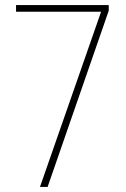

<svg xmlns="http://www.w3.org/2000/svg" viewBox="-20 -734 493 754"><path d="M377 -688 137 0H167L407 -692V-714H43V-688Z"/></svg>

Font: Noto Sans Devanagari Condensed Thin
Style: Regular
Weight: 100
Width: 3
Designer: Jelle Bosma - Monotype Design Team
Foundry: Monotype Imaging Inc.
Version: Version 2.004